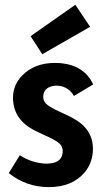

<svg xmlns="http://www.w3.org/2000/svg" viewBox="-20 -765 436 800"><path d="M367.2 -145.5Q367.2 -227.5 284.2 -272.5Q268.6 -281.2 236.3 -295.9Q178.7 -321.3 167 -338.9Q160.2 -349.6 160.2 -360.4Q160.2 -398.4 199.2 -406.2Q207 -408.2 213.9 -408.2Q257.8 -408.2 283.2 -373Q286.1 -368.2 288.1 -365.2L368.2 -413.1Q332 -492.2 232.4 -502Q220.7 -502.9 209 -502.9Q125 -502.9 73.2 -451.2Q34.2 -411.1 34.2 -358.4Q34.2 -271.5 116.2 -225.6Q132.8 -216.8 165 -202.1Q221.7 -177.7 234.4 -159.2Q241.2 -147.5 241.2 -135.7Q241.2 -88.9 187.5 -84Q181.6 -83 176.8 -83Q115.2 -84 62.5 -118.2L16.6 -43.9Q88.9 14.6 183.6 14.6Q280.3 14.6 332 -45.9Q367.2 -87.9 367.2 -145.5ZM355.5 -653.3 293.9 -745.1 107.4 -614.3 156.2 -539.1Z"/></svg>

Font: Yaldevi Colombo
Style: Bold
Weight: 700
Designer: Sol Matas, Denzil Rajitha, Kosala Senevirathne and Pathum Egodawatta
Foundry: Mooniak
Version: Version 1.020 ; ttfautohint (v1.6)